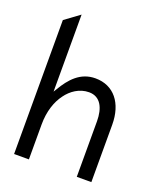

<svg xmlns="http://www.w3.org/2000/svg" viewBox="-120 -713 651 780"><g transform="rotate(20 205.0 -323.0)"><path d="M34 -10H98V-161C98 -218 114 -264 138 -296C159 -325 193 -350 235 -350C285 -350 305 -306 305 -250V-10H368V-258C368 -351 320 -412 240 -412C175 -412 136 -367 106 -316L98 -303V-636L34 -589Z"/></g></svg>

Font: Charger Sport
Style: LitNrw
Weight: 300
Designer: Jasper
Foundry: Cannot Into Space Fonts
Version: Version 1.1